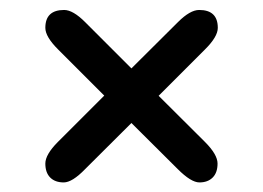

<svg xmlns="http://www.w3.org/2000/svg" viewBox="-20 -494 539 393"><path d="M387.7 -473.6Q425.8 -473.6 425.8 -437Q425.8 -418.9 399.9 -393.1L304.7 -297.9L399.4 -203.6Q425.3 -177.7 425.3 -159.2Q425.3 -140.6 415.3 -130.6Q405.3 -120.6 388.2 -120.6Q371.1 -120.6 343.8 -147.9L249 -242.2L154.3 -147.9Q127.9 -120.6 110.4 -120.6Q92.8 -120.6 82.8 -130.6Q72.8 -140.6 72.8 -159.2Q72.8 -177.7 98.6 -203.6L193.4 -298.3L98.6 -393.1Q72.8 -418.9 72.8 -437Q72.8 -473.6 111.3 -473.6Q129.4 -473.6 154.3 -448.7L249 -354L344.2 -448.7Q369.1 -473.6 387.7 -473.6Z"/></svg>

Font: Oldenburg
Style: Regular
Weight: 400
Designer: Nicole Fally
Foundry: Nicole Fally
Version: Version 1.001